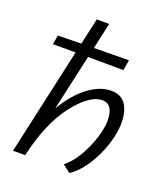

<svg xmlns="http://www.w3.org/2000/svg" viewBox="-134 -800 767 898"><g transform="rotate(20 250.0 -351.5)"><path d="M370 -421Q433 -421 454.5 -366Q476 -311 459 -229Q443 -157 404.5 -90.5Q366 -24 317 8L279 -22Q319 -53 350.5 -112Q382 -171 395 -230Q408 -285 396.5 -325Q385 -365 347 -365Q284 -365 209 -268.5Q134 -172 95 -2V0H34L152 -532H39L47 -578L163 -580L192 -711H254L225 -581L399 -583L390 -531L214 -532L152 -254Q201 -336 258.5 -378.5Q316 -421 370 -421Z"/></g></svg>

Font: EauTestInfant
Style: Italic
Weight: 400
Italic angle: -12°
Designer: Christian Thalmann (Catharsis Fonts)
Version: Version 0.001;PS 000.001;hotconv 1.0.88;makeotf.lib2.5.64775